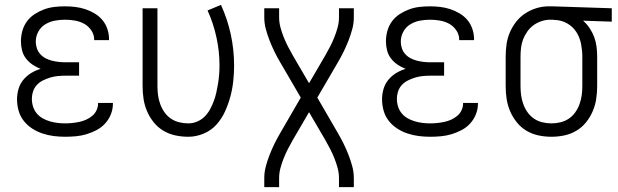

<svg xmlns="http://www.w3.org/2000/svg" viewBox="-20 -554 2540 789"><path d="M247 8Q224 8 200.5 5Q177 2 154.5 -5.5Q132 -13 112 -26Q92 -39 77.5 -57.5Q63 -76 56.5 -99Q50 -122 50 -146Q50 -167 56 -188Q62 -209 75.5 -225.5Q89 -242 107.5 -253.5Q126 -265 147 -271Q129 -278 113.5 -288.5Q98 -299 86.5 -314Q75 -329 70.5 -347.5Q66 -366 66 -384Q66 -406 72 -427.5Q78 -449 91 -466.5Q104 -484 122.5 -496Q141 -508 161.5 -515.5Q182 -523 203.5 -525.5Q225 -528 247 -528Q268 -528 289 -525.5Q310 -523 330 -516.5Q350 -510 368.5 -499Q387 -488 400.5 -472Q414 -456 421 -435.5Q428 -415 428 -394V-389H367V-392Q367 -412 355 -429.5Q343 -447 325.5 -456.5Q308 -466 287.5 -469.5Q267 -473 247 -473Q226 -473 205 -469Q184 -465 166 -454Q148 -443 137.5 -424Q127 -405 127 -383Q127 -369 131.5 -355.5Q136 -342 145.5 -331.5Q155 -321 167.5 -314.5Q180 -308 194 -304.5Q208 -301 222 -299.5Q236 -298 250 -298H305V-243H250Q234 -243 218 -241.5Q202 -240 187 -235.5Q172 -231 157.5 -224Q143 -217 132 -205.5Q121 -194 116 -178.5Q111 -163 111 -147Q111 -131 116 -115.5Q121 -100 131 -88Q141 -76 155 -68Q169 -60 184.5 -55.5Q200 -51 215.5 -49Q231 -47 247 -47Q262 -47 276.5 -48.5Q291 -50 305.5 -53Q320 -56 333.5 -62Q347 -68 358.5 -77.5Q370 -87 376.5 -100.5Q383 -114 383 -129V-131H444V-128Q444 -105 435.5 -84Q427 -63 412 -46.5Q397 -30 377 -19.5Q357 -9 335.5 -2.5Q314 4 291.5 6Q269 8 247 8Z M754 8Q727 8 701 2.5Q675 -3 652 -16.5Q629 -30 612 -51Q595 -72 584.5 -96.5Q574 -121 570 -147Q566 -173 566 -200V-520H627V-200Q627 -181 629.5 -162.5Q632 -144 638.5 -126Q645 -108 656 -92.5Q667 -77 682.5 -66.5Q698 -56 716.5 -51.5Q735 -47 754 -47Q773 -47 790.5 -54.5Q808 -62 821 -75Q834 -88 843 -104.5Q852 -121 858.5 -138.5Q865 -156 869 -174Q873 -192 876 -210.5Q879 -229 880.5 -247.5Q882 -266 882 -285Q882 -343 869.5 -400.5Q857 -458 833 -511L888 -534Q915 -475 928.5 -412Q942 -349 942 -285Q942 -252 938.5 -220Q935 -188 926.5 -156.5Q918 -125 904.5 -95.5Q891 -66 869.5 -42Q848 -18 817 -5Q786 8 754 8Z M1066 215V178Q1066 153 1072.5 129Q1079 105 1088 82Q1097 59 1108 36.5Q1119 14 1132 -8L1216 -153L1132 -297Q1119 -319 1108 -341.5Q1097 -364 1088 -387Q1079 -410 1072.5 -434Q1066 -458 1066 -483V-520H1127V-483Q1127 -462 1132.5 -441.5Q1138 -421 1146 -401Q1154 -381 1163.5 -362.5Q1173 -344 1184 -325L1250 -212L1316 -325Q1327 -344 1336.5 -362.5Q1346 -381 1354 -401Q1362 -421 1367.5 -441.5Q1373 -462 1373 -483V-520H1434V-483Q1434 -458 1427.5 -434Q1421 -410 1412 -387Q1403 -364 1392 -341.5Q1381 -319 1368 -297L1284 -153L1368 -8Q1381 14 1392 36.5Q1403 59 1412 82Q1421 105 1427.5 129Q1434 153 1434 178V215H1373V178Q1373 157 1367.5 136.5Q1362 116 1354 96Q1346 76 1336.5 57.5Q1327 39 1316 20L1250 -93L1184 20Q1173 39 1163.5 57.5Q1154 76 1146 96Q1138 116 1132.5 136.5Q1127 157 1127 178V215Z M1747 8Q1724 8 1700.5 5Q1677 2 1654.5 -5.5Q1632 -13 1612 -26Q1592 -39 1577.5 -57.5Q1563 -76 1556.5 -99Q1550 -122 1550 -146Q1550 -167 1556 -188Q1562 -209 1575.5 -225.5Q1589 -242 1607.5 -253.5Q1626 -265 1647 -271Q1629 -278 1613.5 -288.5Q1598 -299 1586.5 -314Q1575 -329 1570.5 -347.5Q1566 -366 1566 -384Q1566 -406 1572 -427.5Q1578 -449 1591 -466.5Q1604 -484 1622.5 -496Q1641 -508 1661.5 -515.5Q1682 -523 1703.5 -525.5Q1725 -528 1747 -528Q1768 -528 1789 -525.5Q1810 -523 1830 -516.5Q1850 -510 1868.5 -499Q1887 -488 1900.5 -472Q1914 -456 1921 -435.5Q1928 -415 1928 -394V-389H1867V-392Q1867 -412 1855 -429.5Q1843 -447 1825.5 -456.5Q1808 -466 1787.5 -469.5Q1767 -473 1747 -473Q1726 -473 1705 -469Q1684 -465 1666 -454Q1648 -443 1637.5 -424Q1627 -405 1627 -383Q1627 -369 1631.5 -355.5Q1636 -342 1645.5 -331.5Q1655 -321 1667.5 -314.5Q1680 -308 1694 -304.5Q1708 -301 1722 -299.5Q1736 -298 1750 -298H1805V-243H1750Q1734 -243 1718 -241.5Q1702 -240 1687 -235.5Q1672 -231 1657.5 -224Q1643 -217 1632 -205.5Q1621 -194 1616 -178.5Q1611 -163 1611 -147Q1611 -131 1616 -115.5Q1621 -100 1631 -88Q1641 -76 1655 -68Q1669 -60 1684.5 -55.5Q1700 -51 1715.5 -49Q1731 -47 1747 -47Q1762 -47 1776.5 -48.5Q1791 -50 1805.5 -53Q1820 -56 1833.5 -62Q1847 -68 1858.5 -77.5Q1870 -87 1876.5 -100.5Q1883 -114 1883 -129V-131H1944V-128Q1944 -105 1935.5 -84Q1927 -63 1912 -46.5Q1897 -30 1877 -19.5Q1857 -9 1835.5 -2.5Q1814 4 1791.5 6Q1769 8 1747 8Z M2246 8Q2219 8 2193 2.5Q2167 -3 2144 -16.5Q2121 -30 2104 -51Q2087 -72 2076.5 -96.5Q2066 -121 2062 -147Q2058 -173 2058 -200V-320Q2058 -346 2061.5 -371.5Q2065 -397 2075 -420.5Q2085 -444 2101 -464.5Q2117 -485 2138.5 -499Q2160 -513 2184.5 -520.5Q2209 -528 2235 -528H2250L2494 -520V-465L2376 -469Q2392 -455 2403.5 -437.5Q2415 -420 2422 -401Q2429 -382 2431.5 -361.5Q2434 -341 2434 -320V-200Q2434 -173 2430 -147Q2426 -121 2415.5 -96.5Q2405 -72 2388 -51Q2371 -30 2348 -16.5Q2325 -3 2299 2.5Q2273 8 2246 8ZM2246 -47Q2265 -47 2283.5 -51.5Q2302 -56 2317.5 -66.5Q2333 -77 2344 -92.5Q2355 -108 2361.5 -126Q2368 -144 2370.5 -162.5Q2373 -181 2373 -200V-320Q2373 -346 2368 -372.5Q2363 -399 2349 -421.5Q2335 -444 2311.5 -457.5Q2288 -471 2261 -472L2250 -473H2241Q2223 -473 2205 -467Q2187 -461 2172.5 -450.5Q2158 -440 2147 -424.5Q2136 -409 2129.5 -392Q2123 -375 2121 -356.5Q2119 -338 2119 -320V-200Q2119 -181 2121.5 -162.5Q2124 -144 2130.5 -126Q2137 -108 2148 -92.5Q2159 -77 2174.5 -66.5Q2190 -56 2208.5 -51.5Q2227 -47 2246 -47Z"/></svg>

Font: Iosevka Term Curly Light
Style: Regular
Weight: 300
Designer: Belleve Invis
Foundry: Belleve Invis
Version: Version 32.3.0